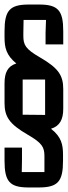

<svg xmlns="http://www.w3.org/2000/svg" viewBox="-20 -725 299 847"><path d="M151 102C236 102 258 75 258 -16V-42C258 -87 251 -121 205 -157C244 -169 259 -198 259 -246V-332C259 -393 237 -425 156 -472C92 -509 83 -527 83 -567V-580L84 -637H183L181 -580V-529H259V-587C259 -678 237 -705 153 -705H107C22 -705 0 -678 0 -587V-561C0 -515 7 -482 52 -445C14 -433 0 -405 0 -357V-271C0 -210 21 -178 102 -131C166 -94 176 -76 176 -36V34H76L77 -23V-74H0V-16C0 75 22 102 106 102ZM80 -219V-374H179V-218Z"/></svg>

Font: Queering
Style: Regular
Weight: 400
Designer: Adam Naccarato
Foundry: adamnac
Version: Version 2.000;hotconv 1.0.109;makeotfexe 2.5.65596